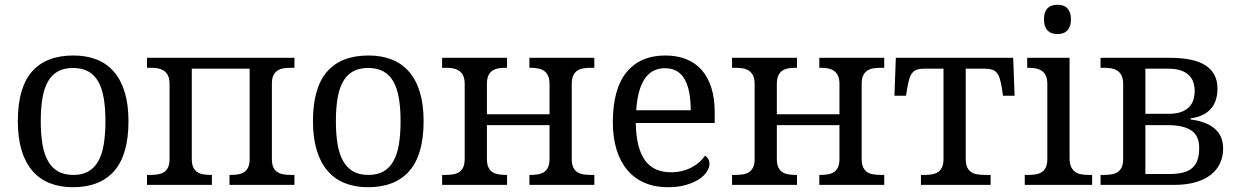

<svg xmlns="http://www.w3.org/2000/svg" viewBox="-20 -780 5235 810"><path d="M522 -269Q522 -127.9 462.2 -59.1Q402.3 9.8 287.1 9.8Q232.9 9.8 189.9 -7.3Q147 -24.4 116.9 -59.1Q86.9 -93.8 71 -146.2Q55.2 -198.7 55.2 -269Q55.2 -409.2 114.5 -477.5Q173.8 -545.9 290 -545.9Q344.2 -545.9 387.2 -529.1Q430.2 -512.2 460.2 -477.8Q490.2 -443.4 506.1 -391.4Q522 -339.4 522 -269ZM151.9 -269Q151.9 -213.4 159.2 -170.9Q166.5 -128.4 182.9 -99.9Q199.2 -71.3 225.3 -56.6Q251.5 -42 289.1 -42Q326.7 -42 352.5 -56.6Q378.4 -71.3 394.5 -99.9Q410.6 -128.4 417.7 -170.9Q424.8 -213.4 424.8 -269Q424.8 -324.7 417.5 -366.7Q410.2 -408.7 394 -436.8Q377.9 -464.8 351.8 -479Q325.7 -493.2 288.1 -493.2Q250.5 -493.2 224.6 -479Q198.7 -464.8 182.6 -436.8Q166.5 -408.7 159.2 -366.7Q151.9 -324.7 151.9 -269Z M1222.2 -536.1V-494.1H1209Q1192.4 -494.1 1177.5 -491.9Q1162.6 -489.7 1151.4 -482.7Q1140.1 -475.6 1133.5 -462.2Q1127 -448.7 1127 -426.8V-108.9Q1127 -86.9 1133.5 -73.5Q1140.1 -60.1 1151.4 -53.2Q1162.6 -46.4 1177.5 -44.2Q1192.4 -42 1209 -42H1222.2V0H948.2V-42H951.2Q967.8 -42 982.7 -44.2Q997.6 -46.4 1008.8 -53.2Q1020 -60.1 1026.6 -73.5Q1033.2 -86.9 1033.2 -108.9V-490.2H789.1V-108.9Q789.1 -86.9 795.7 -73.5Q802.2 -60.1 813.5 -53.2Q824.7 -46.4 839.6 -44.2Q854.5 -42 871.1 -42H874V0H600.1V-42H613.3Q629.9 -42 644.8 -44.2Q659.7 -46.4 670.9 -53.2Q682.1 -60.1 688.7 -73.5Q695.3 -86.9 695.3 -108.9V-425.8Q695.3 -447.8 688.7 -461.2Q682.1 -474.6 670.9 -481.9Q659.7 -489.3 644.8 -491.7Q629.9 -494.1 613.3 -494.1H600.1V-536.1Z M1767.1 -269Q1767.1 -127.9 1707.3 -59.1Q1647.5 9.8 1532.2 9.8Q1478 9.8 1435.1 -7.3Q1392.1 -24.4 1362.1 -59.1Q1332 -93.8 1316.2 -146.2Q1300.3 -198.7 1300.3 -269Q1300.3 -409.2 1359.6 -477.5Q1418.9 -545.9 1535.2 -545.9Q1589.4 -545.9 1632.3 -529.1Q1675.3 -512.2 1705.3 -477.8Q1735.4 -443.4 1751.2 -391.4Q1767.1 -339.4 1767.1 -269ZM1397 -269Q1397 -213.4 1404.3 -170.9Q1411.6 -128.4 1428 -99.9Q1444.3 -71.3 1470.5 -56.6Q1496.6 -42 1534.2 -42Q1571.8 -42 1597.7 -56.6Q1623.5 -71.3 1639.6 -99.9Q1655.8 -128.4 1662.8 -170.9Q1669.9 -213.4 1669.9 -269Q1669.9 -324.7 1662.6 -366.7Q1655.3 -408.7 1639.2 -436.8Q1623 -464.8 1596.9 -479Q1570.8 -493.2 1533.2 -493.2Q1495.6 -493.2 1469.7 -479Q1443.8 -464.8 1427.7 -436.8Q1411.6 -408.7 1404.3 -366.7Q1397 -324.7 1397 -269Z M2487.3 -536.1V-494.1H2474.1Q2457.5 -494.1 2442.6 -491.9Q2427.7 -489.7 2416.5 -482.7Q2405.3 -475.6 2398.7 -462.2Q2392.1 -448.7 2392.1 -426.8V-108.9Q2392.1 -86.9 2398.7 -73.5Q2405.3 -60.1 2416.5 -53.2Q2427.7 -46.4 2442.6 -44.2Q2457.5 -42 2474.1 -42H2487.3V0H2213.4V-42H2216.3Q2232.9 -42 2247.8 -44.2Q2262.7 -46.4 2273.9 -53.2Q2285.2 -60.1 2291.7 -73.5Q2298.3 -86.9 2298.3 -108.9V-252H2034.2V-108.9Q2034.2 -86.9 2040.8 -73.5Q2047.4 -60.1 2058.6 -53.2Q2069.8 -46.4 2084.7 -44.2Q2099.6 -42 2116.2 -42H2119.1V0H1845.2V-42H1858.4Q1875 -42 1889.9 -44.2Q1904.8 -46.4 1916 -53.2Q1927.2 -60.1 1933.8 -73.5Q1940.4 -86.9 1940.4 -108.9V-425.8Q1940.4 -447.8 1933.8 -461.2Q1927.2 -474.6 1916 -481.9Q1904.8 -489.3 1889.9 -491.7Q1875 -494.1 1858.4 -494.1H1845.2V-536.1H2119.1V-494.1H2116.2Q2099.6 -494.1 2084.7 -491.9Q2069.8 -489.7 2058.6 -482.7Q2047.4 -475.6 2040.8 -462.2Q2034.2 -448.7 2034.2 -426.8V-297.9H2298.3V-425.8Q2298.3 -447.8 2291.7 -461.2Q2285.2 -474.6 2273.9 -481.9Q2262.7 -489.3 2247.8 -491.7Q2232.9 -494.1 2216.3 -494.1H2213.4V-536.1Z M2785.2 -492.2Q2729.5 -492.2 2699.5 -447Q2669.4 -401.9 2664.1 -314.9H2894Q2894 -354.5 2888.2 -387.2Q2882.3 -419.9 2869.6 -443.4Q2856.9 -466.8 2836.2 -479.5Q2815.4 -492.2 2785.2 -492.2ZM2797.4 9.8Q2743.2 9.8 2700 -8.5Q2656.7 -26.9 2627 -62Q2597.2 -97.2 2581.3 -148.2Q2565.4 -199.2 2565.4 -264.2Q2565.4 -404.3 2623 -475.1Q2680.7 -545.9 2787.1 -545.9Q2835.4 -545.9 2874 -530.8Q2912.6 -515.6 2939.5 -485.6Q2966.3 -455.6 2980.7 -410.9Q2995.1 -366.2 2995.1 -307.1V-261.2H2662.1Q2663.1 -206.5 2673.1 -167.2Q2683.1 -127.9 2701.9 -102.5Q2720.7 -77.1 2748 -65.2Q2775.4 -53.2 2811 -53.2Q2836.9 -53.2 2859.1 -59.1Q2881.3 -64.9 2899.4 -74.7Q2917.5 -84.5 2931.4 -96.9Q2945.3 -109.4 2954.1 -123Q2960.9 -120.1 2967 -110.8Q2973.1 -101.6 2973.1 -88.9Q2973.1 -73.7 2962.4 -56.4Q2951.7 -39.1 2929.7 -24.4Q2907.7 -9.8 2874.8 0Q2841.8 9.8 2797.4 9.8Z M3710.4 -536.1V-494.1H3697.3Q3680.7 -494.1 3665.8 -491.9Q3650.9 -489.7 3639.6 -482.7Q3628.4 -475.6 3621.8 -462.2Q3615.2 -448.7 3615.2 -426.8V-108.9Q3615.2 -86.9 3621.8 -73.5Q3628.4 -60.1 3639.6 -53.2Q3650.9 -46.4 3665.8 -44.2Q3680.7 -42 3697.3 -42H3710.4V0H3436.5V-42H3439.5Q3456.1 -42 3470.9 -44.2Q3485.8 -46.4 3497.1 -53.2Q3508.3 -60.1 3514.9 -73.5Q3521.5 -86.9 3521.5 -108.9V-252H3257.3V-108.9Q3257.3 -86.9 3263.9 -73.5Q3270.5 -60.1 3281.7 -53.2Q3293 -46.4 3307.9 -44.2Q3322.8 -42 3339.4 -42H3342.3V0H3068.4V-42H3081.5Q3098.1 -42 3113 -44.2Q3127.9 -46.4 3139.2 -53.2Q3150.4 -60.1 3157 -73.5Q3163.6 -86.9 3163.6 -108.9V-425.8Q3163.6 -447.8 3157 -461.2Q3150.4 -474.6 3139.2 -481.9Q3127.9 -489.3 3113 -491.7Q3098.1 -494.1 3081.5 -494.1H3068.4V-536.1H3342.3V-494.1H3339.4Q3322.8 -494.1 3307.9 -491.9Q3293 -489.7 3281.7 -482.7Q3270.5 -475.6 3263.9 -462.2Q3257.3 -448.7 3257.3 -426.8V-297.9H3521.5V-425.8Q3521.5 -447.8 3514.9 -461.2Q3508.3 -474.6 3497.1 -481.9Q3485.8 -489.3 3470.9 -491.7Q3456.1 -494.1 3439.5 -494.1H3436.5V-536.1Z M4254.4 -536.1 4260.3 -376H4211.4L4206.5 -409.2Q4202.6 -432.6 4197.8 -448.2Q4192.9 -463.9 4185.1 -473.1Q4177.2 -482.4 4165.5 -486.3Q4153.8 -490.2 4136.2 -490.2H4054.2V-108.9Q4054.2 -86.9 4060.8 -73.5Q4067.4 -60.1 4078.6 -53.2Q4089.8 -46.4 4104.7 -44.2Q4119.6 -42 4136.2 -42H4159.2V0H3865.2V-42H3878.4Q3895 -42 3909.9 -44.2Q3924.8 -46.4 3936 -53.2Q3947.3 -60.1 3953.9 -73.5Q3960.4 -86.9 3960.4 -108.9V-490.2H3877.4Q3860.4 -490.2 3848.6 -486.3Q3836.9 -482.4 3829.1 -473.1Q3821.3 -463.9 3816.4 -448.2Q3811.5 -432.6 3807.6 -409.2L3802.2 -376H3753.4L3759.3 -536.1Z M4316.4 -42Q4333 -42 4347.9 -44.2Q4362.8 -46.4 4374 -53.2Q4385.3 -60.1 4391.8 -73.5Q4398.4 -86.9 4398.4 -108.9V-425.8Q4398.4 -447.8 4391.8 -461.2Q4385.3 -474.6 4374 -481.9Q4362.8 -489.3 4347.9 -491.7Q4333 -494.1 4316.4 -494.1H4313.5V-536.1H4492.2V-113.8Q4492.2 -90.3 4498.8 -76.2Q4505.4 -62 4516.4 -54.4Q4527.3 -46.9 4542.5 -44.4Q4557.6 -42 4574.2 -42H4587.4V0H4303.2V-42ZM4384.3 -698.2Q4384.3 -715.8 4388.7 -727.5Q4393.1 -739.3 4400.9 -746.6Q4408.7 -753.9 4418.9 -756.8Q4429.2 -759.8 4441.4 -759.8Q4453.1 -759.8 4463.4 -756.8Q4473.6 -753.9 4481.2 -746.6Q4488.8 -739.3 4493.4 -727.5Q4498 -715.8 4498 -698.2Q4498 -680.7 4493.4 -668.9Q4488.8 -657.2 4481.2 -649.9Q4473.6 -642.6 4463.4 -639.4Q4453.1 -636.2 4441.4 -636.2Q4429.2 -636.2 4418.9 -639.4Q4408.7 -642.6 4400.9 -649.9Q4393.1 -657.2 4388.7 -668.9Q4384.3 -680.7 4384.3 -698.2Z M4623 -536.1H4914.1Q5019 -536.1 5067.6 -502.9Q5116.2 -469.7 5116.2 -407.2Q5116.2 -377.4 5108.2 -355.2Q5100.1 -333 5085.2 -317.6Q5070.3 -302.2 5049.6 -293.2Q5028.8 -284.2 5002.9 -280.8V-275.9Q5034.7 -272 5059.8 -262.7Q5085 -253.4 5103 -238.5Q5121.1 -223.6 5130.6 -202.4Q5140.1 -181.2 5140.1 -152.8Q5140.1 -120.1 5127.4 -92Q5114.7 -64 5089.1 -43.5Q5063.5 -22.9 5024.7 -11.5Q4985.8 0 4933.1 0H4623V-42H4636.2Q4652.8 -42 4667.7 -44.2Q4682.6 -46.4 4693.8 -53.2Q4705.1 -60.1 4711.7 -73.5Q4718.3 -86.9 4718.3 -108.9V-425.8Q4718.3 -447.8 4711.7 -461.2Q4705.1 -474.6 4693.8 -481.9Q4682.6 -489.3 4667.7 -491.7Q4652.8 -494.1 4636.2 -494.1H4623ZM4914.1 -45.9Q4947.3 -45.9 4970.9 -52Q4994.6 -58.1 5009.8 -71.3Q5024.9 -84.5 5032 -105.5Q5039.1 -126.5 5039.1 -155.8Q5039.1 -208.5 5005.1 -230.2Q4971.2 -252 4908.2 -252H4812V-45.9ZM4812 -490.2V-299.8H4909.2Q4939.5 -299.8 4960.7 -306.9Q4981.9 -314 4995.1 -326.9Q5008.3 -339.8 5014.2 -357.7Q5020 -375.5 5020 -397Q5020 -416.5 5014.2 -433.6Q5008.3 -450.7 4995.4 -463.1Q4982.4 -475.6 4961.2 -482.9Q4939.9 -490.2 4909.2 -490.2Z"/></svg>

Font: Droid-TTFautohint Serif
Style: Regular
Weight: 400
Foundry: Ascender Corporation
Version: Version 1.00; ttfautohint (v1.00rc1.4-1a1c-dirty) -l 8 -r 50